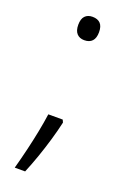

<svg xmlns="http://www.w3.org/2000/svg" viewBox="-133 -588 510 764"><g transform="rotate(20 122.0 -206.0)"><path d="M154 -105Q146 -69 134 -28Q122 13 108 53Q94 93 79 129H35Q47 85 57 43Q67 1 75 -39.5Q83 -80 88 -116H149ZM78 -492Q78 -517 89.5 -529Q101 -541 121 -541Q143 -541 154.5 -529Q166 -517 166 -492Q166 -467 154.5 -454.5Q143 -442 121 -442Q101 -442 89.5 -454.5Q78 -467 78 -492Z"/></g></svg>

Font: Noto Sans Symbols Light
Style: Regular
Weight: 300
Version: Version 2.002